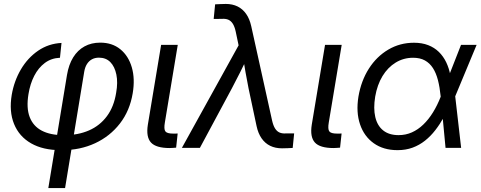

<svg xmlns="http://www.w3.org/2000/svg" viewBox="-20 -750 2438 974"><path d="M225.1 204.1 319.8 -369.6Q328.6 -422.4 351.3 -459Q374 -495.6 408.7 -514.6Q443.4 -533.7 488.3 -533.7Q549.3 -533.7 590.6 -500Q631.8 -466.3 648.7 -408.2Q665.5 -350.1 653.3 -277.3Q638.7 -188.5 588.4 -123.5Q538.1 -58.6 462.4 -23.4Q386.7 11.7 295.4 11.7H287.6Q198.2 11.7 137.7 -22.9Q77.1 -57.6 51.3 -121.1Q25.4 -184.6 39.6 -269.5Q51.8 -339.8 86.2 -398.2Q120.6 -456.5 173.3 -492.7Q226.1 -528.8 292 -532.2L284.2 -457Q240.2 -455.1 207.5 -430.7Q174.8 -406.2 153.8 -365.5Q132.8 -324.7 124.5 -272.9Q112.8 -202.6 130.6 -156.2Q148.4 -109.9 191.9 -87.2Q235.4 -64.5 300.3 -64.5H308.1Q376.5 -64.5 431.4 -88.4Q486.3 -112.3 522.2 -160.4Q558.1 -208.5 569.3 -279.8Q578.6 -331.5 570.3 -371.8Q562 -412.1 539.8 -434.8Q517.6 -457.5 481.9 -457.5Q461.9 -457.5 446.5 -449.2Q431.2 -440.9 421.1 -425Q411.1 -409.2 407.2 -385.7L310.1 204.1Z M840.8 1Q771.5 1 745.8 -27.1Q720.2 -55.2 730 -117.2L797.4 -522.5H881.8L816.4 -128.9Q810.5 -95.2 818.8 -83.7Q827.1 -72.3 857.9 -72.3Q864.3 -72.3 870.6 -72.3Q877 -72.3 881.3 -72.8L873.5 -1Q866.7 -0.5 858.2 0.2Q849.6 1 840.8 1Z M902.8 0 1190.4 -520 1175.8 -589.4Q1170.4 -614.7 1161.1 -629.4Q1151.9 -644 1138.4 -649.9Q1125 -655.8 1105.5 -654.3L1064 -653.8L1071.3 -728Q1083 -728.5 1096.9 -729.2Q1110.8 -730 1125.5 -730Q1159.2 -730 1185.1 -717.3Q1210.9 -704.6 1228.5 -679.7Q1246.1 -654.8 1254.4 -617.7L1360.4 -138.2Q1366.2 -112.8 1375.5 -98.1Q1384.8 -83.5 1398.4 -77.6Q1412.1 -71.8 1430.7 -73.2H1472.2L1464.8 0.5Q1453.1 1 1439.5 1.7Q1425.8 2.4 1410.6 2.4Q1376.5 2.4 1350.6 -10.3Q1324.7 -22.9 1307.1 -48.1Q1289.6 -73.2 1281.7 -109.9L1240.7 -302.7Q1232.4 -343.3 1225.6 -383.1Q1218.8 -422.9 1212.4 -461.9H1236.8Q1217.8 -422.9 1198 -382.8Q1178.2 -342.8 1156.7 -302.7L994.1 0Z M1672.4 1Q1603 1 1577.4 -27.1Q1551.8 -55.2 1561.5 -117.2L1628.9 -522.5H1713.4L1647.9 -128.9Q1642.1 -95.2 1650.4 -83.7Q1658.7 -72.3 1689.5 -72.3Q1695.8 -72.3 1702.1 -72.3Q1708.5 -72.3 1712.9 -72.8L1705.1 -1Q1698.2 -0.5 1689.7 0.2Q1681.2 1 1672.4 1Z M1996.6 11.7Q1925.3 11.7 1876.2 -23.2Q1827.1 -58.1 1806.4 -119.4Q1785.6 -180.7 1798.3 -259.8Q1812 -340.3 1851.3 -401.9Q1890.6 -463.4 1949.7 -498.3Q2008.8 -533.2 2080.1 -533.2Q2120.6 -533.2 2152.1 -521Q2183.6 -508.8 2206.3 -486.6Q2229 -464.4 2243.7 -433.8Q2258.3 -403.3 2265.1 -366.2H2295.4L2289.1 -262.7L2319.3 0H2240.2L2215.3 -262.7Q2210.9 -307.1 2201.7 -343.3Q2192.4 -379.4 2176.3 -404.5Q2160.2 -429.7 2135.5 -443.4Q2110.8 -457 2075.7 -457Q2027.3 -457 1987.3 -432.6Q1947.3 -408.2 1920.4 -364Q1893.6 -319.8 1883.3 -259.8Q1873.5 -200.2 1883.8 -156.2Q1894 -112.3 1923.8 -88.4Q1953.6 -64.5 2002 -64.5Q2038.1 -64.5 2069.3 -78.4Q2100.6 -92.3 2127.4 -118.2Q2154.3 -144 2176.5 -179.9Q2198.7 -215.8 2215.8 -259.8L2318.8 -522.5H2397.9L2288.6 -259.8L2260.7 -156.2H2231.9Q2211.9 -120.1 2188.2 -89.6Q2164.6 -59.1 2136 -36.4Q2107.4 -13.7 2073 -1Q2038.6 11.7 1996.6 11.7Z"/></svg>

Font: Inter 28pt
Style: Italic
Weight: 400
Italic angle: -9.3988°
Designer: Rasmus Andersson
Foundry: rsms
Version: Version 4.001;git-66647c0bb